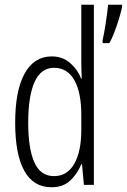

<svg xmlns="http://www.w3.org/2000/svg" viewBox="-20 -780 535 810"><path d="M197 10Q121 10 82.5 -59.5Q44 -129 44 -262Q44 -398 84 -470Q124 -542 198 -542Q244 -542 276 -514Q308 -486 322 -449H325Q324 -469 323.5 -486Q323 -503 323 -520V-760H376V0H334L326 -87H323Q307 -48 277 -19Q247 10 197 10ZM208 -37Q263 -37 293 -88.5Q323 -140 323 -233V-295Q323 -390 293.5 -442Q264 -494 208 -494Q153 -494 126 -434.5Q99 -375 99 -262Q99 -153 125 -95Q151 -37 208 -37ZM495 -750Q491 -731 482 -701Q473 -671 462 -642.5Q451 -614 441 -598H413V-611Q415 -618 418.5 -637.5Q422 -657 426 -681.5Q430 -706 432.5 -727.5Q435 -749 436 -760H495Z"/></svg>

Font: Noto Sans Lao UI ExtCond Light
Style: Regular
Weight: 300
Width: 2
Designer: Monotype Design Team
Foundry: Monotype Imaging Inc.
Version: Version 2.000; ttfautohint (v1.8.4.7-5d5b)